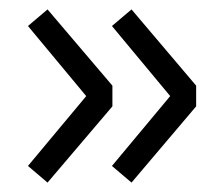

<svg xmlns="http://www.w3.org/2000/svg" viewBox="-20 -445 481 412"><path d="M262.2 -53.2 220.2 -88.9 345.2 -238.8 220.2 -389.2 262.2 -424.8 400.9 -261.2V-216.8ZM82 -53.2 40 -88.9 165 -238.8 40 -389.2 82 -424.8 221.2 -261.2V-216.8Z"/></svg>

Font: Stint Ultra Expanded
Style: Regular
Weight: 400
Width: 7
Designer: Astigmatic (AOETI)
Foundry: Astigmatic (AOETI)
Version: Version 1.000